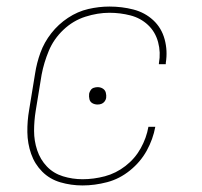

<svg xmlns="http://www.w3.org/2000/svg" viewBox="-20 -558 616 586"><path d="M232 8Q269 8 307 -2Q345 -12 377 -38Q409 -64 428 -98.5Q447 -133 454 -171H433Q427 -137 409.5 -105.5Q392 -74 363 -51.5Q334 -29 300 -20Q266 -11 232 -11Q201 -11 172 -20Q143 -29 123 -50Q103 -71 93.5 -99.5Q84 -128 84 -158.5Q84 -189 89 -220L107 -330Q114 -367 129 -403Q144 -439 173.5 -467Q203 -495 240.5 -507Q278 -519 314 -519Q347 -519 378 -511Q409 -503 431.5 -482Q454 -461 462.5 -429.5Q471 -398 465 -365V-362H486V-366Q492 -403 482.5 -438Q473 -473 447.5 -496.5Q422 -520 387 -529Q352 -538 314 -538Q282 -538 249.5 -530.5Q217 -523 187.5 -503.5Q158 -484 136.5 -456.5Q115 -429 103.5 -397.5Q92 -366 87 -333L69 -223Q63 -189 63.5 -154.5Q64 -120 75 -88.5Q86 -57 109 -34Q132 -11 164.5 -1.5Q197 8 232 8ZM278 -239Q284 -239 289.5 -241Q295 -243 299 -248Q303 -253 304 -259Q305 -267 303 -275Q301 -283 294 -287.5Q287 -292 278 -292Q272 -292 266 -290Q260 -288 256.5 -282.5Q253 -277 252 -272Q251 -263 253 -255Q255 -247 262 -243Q269 -239 278 -239Z"/></svg>

Font: Iosevka Sparkle Thin Oblique
Style: Regular
Weight: 100
Italic angle: -9°
Designer: Belleve Invis
Foundry: Belleve Invis
Version: Version 4.5.0; ttfautohint (v1.8.3)